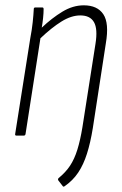

<svg xmlns="http://www.w3.org/2000/svg" viewBox="-20 -510 458 722"><path d="M222 191Q218 193 216 190L199 168Q197 164 200 160Q227 138 243.5 113Q260 88 271 52.5Q282 17 290 -32L339 -345Q348 -401 333.5 -426.5Q319 -452 282 -452Q248 -452 211 -429Q174 -406 132 -366L76 -6Q75 0 69 0H42Q36 0 37 -6L94 -367Q100 -398 103 -426.5Q106 -455 107 -476Q107 -482 113 -482H139Q144 -482 144 -476Q144 -461 142 -442Q140 -423 137 -406Q175 -442 214.5 -466Q254 -490 295 -490Q346 -490 368.5 -456.5Q391 -423 378 -347L329 -28Q320 27 307 68Q294 109 274 139Q254 169 222 191Z"/></svg>

Font: Sofia Sans Condensed ExtraLight
Style: Italic
Weight: 250
Italic angle: -9°
Version: Version 4.100